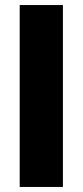

<svg xmlns="http://www.w3.org/2000/svg" viewBox="-20 -740 328 760"><path d="M229 -720V0H58V-720Z"/></svg>

Font: Chivo ExtraBold
Style: Regular
Weight: 800
Designer: Hector Gatti
Foundry: Omnibus-Type
Version: Version 1.007